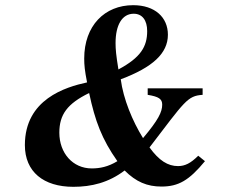

<svg xmlns="http://www.w3.org/2000/svg" viewBox="-20 -702 889 741"><path d="M745 -101C716 -72 694 -61 667 -61C628 -61 594 -82 557 -133C694 -312 703 -332 762 -336V-361H550V-336C593 -329 606 -320 606 -298C606 -270 591 -239 532 -169C491 -235 456 -320 446 -396C569 -442 628 -496 628 -568C628 -635 578 -682 494 -682C384 -682 305 -603 305 -476C305 -451 307 -430 316 -384C233 -366 76 -319 76 -142C76 -39 148 19 263 19C333 19 399 3 461 -44C505 0 548 18 603 18C669 18 710 -6 771 -80ZM548 -582C548 -522 523 -480 437 -434C428 -490 426 -511 426 -536C426 -605 451 -649 496 -649C529 -649 548 -624 548 -582ZM433 -80C397 -58 365 -52 334 -52C261 -52 209 -111 209 -190C209 -260 240 -302 324 -343C347 -235 373 -165 433 -80Z"/></svg>

Font: XITS
Style: Bold Italic
Weight: 700
Italic angle: -16.33°
Designer: MicroPress Inc., with final additions and corrections provided by Coen Hoffman, Elsevier (retired)
Version: Version 1.105